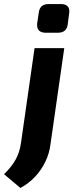

<svg xmlns="http://www.w3.org/2000/svg" viewBox="-77 -732 373 950"><path d="M241 -494 173 -20Q168 25 148 67Q128 109 96.5 142.5Q65 176 24 198L-57 130Q-18 92 1.5 55.5Q21 19 27 -26L94 -494ZM224 -712Q248 -712 258.5 -700Q269 -688 265 -665L258 -611Q253 -570 209 -570H150Q102 -570 107 -617L115 -670Q120 -712 164 -712Z"/></svg>

Font: Exo 2
Style: Bold Italic
Weight: 700
Italic angle: -8°
Designer: Natanael Gama
Foundry: Natanael Gama
Version: Version 2.010